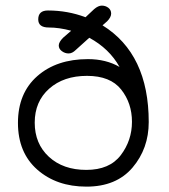

<svg xmlns="http://www.w3.org/2000/svg" viewBox="-20 -659 610 694"><path d="M237.3 -547.9Q194.3 -559.6 156.2 -559.6Q118.2 -559.6 118.2 -588.9Q118.2 -621.1 153.3 -621.1Q224.6 -621.1 289.1 -596.7L320.3 -626Q335 -638.7 348.1 -638.7Q361.3 -638.7 371.6 -630.9Q381.8 -623 381.8 -609.9Q381.8 -596.7 367.2 -582L350.6 -567.4Q517.6 -463.9 517.6 -217.8Q517.6 -122.1 459 -53.2Q400.4 15.6 292.5 15.6Q184.6 15.6 114.7 -45.9Q44.9 -107.4 44.9 -214.8Q44.9 -322.3 114.7 -383.8Q184.6 -445.3 297.9 -445.3Q363.3 -445.3 412.1 -417Q375 -483.4 302.7 -522.5L253.9 -478.5Q241.2 -465.8 228 -465.8Q214.8 -465.8 203.6 -474.1Q192.4 -482.4 192.4 -494.6Q192.4 -506.8 208 -522.5ZM292 -44.9Q376 -44.9 416.5 -98.1Q457 -151.4 457 -218.8Q457 -286.1 418 -335.4Q378.9 -384.8 294.4 -384.8Q210 -384.8 157.7 -338.4Q105.5 -292 105.5 -215.8Q105.5 -139.6 156.7 -92.3Q208 -44.9 292 -44.9Z"/></svg>

Font: Jura
Style: Medium
Weight: 500
Version: Version 2.6.1